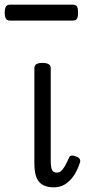

<svg xmlns="http://www.w3.org/2000/svg" viewBox="-47 -784 371 821"><path d="M183 17Q163 17 147 11.5Q131 6 120.5 -6Q110 -18 105 -37.5Q100 -57 100 -85V-493Q100 -504 108.5 -509.5Q117 -515 134 -515Q152 -515 161 -509.5Q170 -504 170 -493V-98Q170 -80 172 -68.5Q174 -57 180 -51.5Q186 -46 196 -46Q206 -46 213.5 -52Q221 -58 229.5 -72.5Q238 -87 248 -109Q250 -117 258 -118.5Q266 -120 277 -115Q289 -112 293.5 -104.5Q298 -97 295 -89Q284 -55 267.5 -31.5Q251 -8 230.5 4.5Q210 17 183 17ZM-4 -696Q-18 -696 -22.5 -705.5Q-27 -715 -27 -730Q-27 -745 -22.5 -754.5Q-18 -764 -4 -764H264Q279 -764 283 -754.5Q287 -745 287 -730Q287 -715 283 -705.5Q279 -696 264 -696Z"/></svg>

Font: Playwrite FR Moderne Light
Style: Regular
Weight: 300
Version: Version 1.002